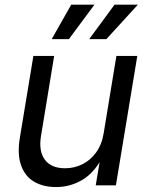

<svg xmlns="http://www.w3.org/2000/svg" viewBox="-20 -775 624 803"><path d="M214.8 7.3Q160.6 7.3 122.6 -15.1Q84.5 -37.6 68.1 -83.5Q51.8 -129.4 63 -198.7L119.6 -541H206.5L151.4 -205.6Q141.1 -142.6 167.7 -106.9Q194.3 -71.3 252 -71.3Q290.5 -71.3 324.2 -87.9Q357.9 -104.5 381.8 -137.2Q405.8 -169.9 413.6 -217.8L466.8 -541H554.2L464.8 0H380.4L402.3 -130.9H416Q378.4 -55.7 326.9 -24.2Q275.4 7.3 214.8 7.3ZM268.1 -611.3H196.3L277.8 -755.4H375ZM424.8 -611.3H353L459 -755.4H556.6Z"/></svg>

Font: Inter 17pt
Style: Italic
Weight: 400
Italic angle: -9.3988°
Version: Version 4.001;git-66647c0bb